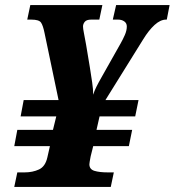

<svg xmlns="http://www.w3.org/2000/svg" viewBox="-20 -734 686 754"><path d="M36 0 48 -57H77Q108 -57 133 -68.5Q158 -80 166 -116L176 -160H36L48 -224H188L201 -277H61L73 -341H210L155 -604Q149 -634 141 -645.5Q133 -657 103 -657H87L99 -714H382L370 -657H338Q320 -657 313 -648.5Q306 -640 306 -630Q306 -622 309.5 -604.5Q313 -587 318 -559L333 -469Q338 -437 342 -410Q346 -383 346 -362Q350 -376 358.5 -393Q367 -410 379 -431L454 -564Q462 -578 470 -596Q478 -614 478 -630Q478 -643 468 -650Q458 -657 444 -657H423L436 -714H646L635 -657H632Q610 -657 587 -636Q564 -615 542 -579L394 -341H524L511 -277H371L359 -224H499L486 -160H346L336 -120Q331 -94 331 -89Q331 -69 351 -63Q371 -57 403 -57H427L415 0Z"/></svg>

Font: Noto Serif ExtraBold
Style: Italic
Weight: 800
Italic angle: -12°
Designer: Monotype Design Team
Foundry: Monotype Imaging Inc.
Version: Version 2.013